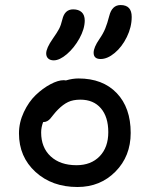

<svg xmlns="http://www.w3.org/2000/svg" viewBox="-20 -728 593 761"><path d="M378.9 -494.1Q351.1 -494.1 351.1 -519Q351.1 -540 374 -573.2Q389.2 -595.2 397.2 -615Q405.3 -634.8 413.1 -665Q423.8 -708 458 -708Q502 -708 502 -661.1Q502 -620.6 482.7 -581.3Q463.4 -542 434.6 -518.1Q405.8 -494.1 378.9 -494.1ZM192.9 -488.8Q179.2 -488.8 171.1 -496.1Q163.1 -503.4 163.1 -516.1Q163.1 -537.1 189 -574.2Q206.5 -599.1 214.1 -613.5Q221.7 -627.9 227.1 -650.9Q236.3 -690.9 270 -690.9Q291.5 -690.9 303.7 -679.7Q315.9 -668.5 315.9 -646Q315.4 -612.8 294.7 -575.4Q273.9 -538.1 245.1 -513.4Q216.3 -488.8 192.9 -488.8ZM287.1 13.2Q186 13.2 120.6 -46.6Q55.2 -106.4 55.2 -199.2Q55.2 -242.7 74.5 -283.7Q93.8 -324.7 121.6 -351.3Q149.4 -377.9 179.7 -394Q210 -410.2 232.9 -410.2Q234.4 -410.2 237.3 -409.7Q240.2 -409.2 241.2 -409.2Q267.1 -417 291 -417Q387.2 -417 442.6 -359.1Q498 -301.3 498 -201.2Q498 -108.9 437.7 -47.9Q377.4 13.2 287.1 13.2ZM143.1 -203.1Q143.1 -143.1 180.9 -108.2Q218.8 -73.2 283.2 -73.2Q340.8 -73.2 375 -108.6Q409.2 -144 409.2 -204.1Q409.2 -264.6 379.9 -298.8Q350.6 -333 298.8 -333Q269.5 -333 249.8 -323.5Q230 -314 210 -293.9Q201.2 -285.2 192.1 -273.7Q183.1 -262.2 178.7 -257.1Q174.3 -252 167.2 -248Q160.2 -244.1 150.9 -244.1Q143.1 -223.1 143.1 -203.1Z"/></svg>

Font: Shantell Sans Irregular Bouncy
Style: Regular
Weight: 400
Designer: Stephen Nixon, Anya Danilova, Shantell Martin
Foundry: Arrow Type
Version: Version 1.006;[9816181b4]